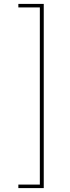

<svg xmlns="http://www.w3.org/2000/svg" viewBox="-20 -818 357 983"><path d="M204 -798V145H74V127H184V-780H74V-798Z"/></svg>

Font: IBM Plex Sans JP Thin
Style: Regular
Weight: 100
Designer: Mike Abbink; Paul van der Laan; Pieter van Rosmalen; Wujin Sim; Yejin Wi; Jinhee Kim; Boomi Park; Yona Kim; Kichan Ma
Foundry: Sandoll Inc.
Version: Version 1.001